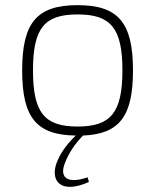

<svg xmlns="http://www.w3.org/2000/svg" viewBox="-20 -514 602 745"><path d="M302 12C444 6 496 -63 496 -241C496 -426 439 -494 281 -494C123 -494 66 -426 66 -241C66 -58 121 10 274 12C231 53 210 90 199 120C175 188 216 241 325 192L320 174C248 199 209 180 231 121C247 78 272 43 302 12ZM108 -241C108 -406 153 -458 281 -458C409 -458 455 -406 455 -241C455 -76 409 -23 281 -23C153 -23 108 -76 108 -241Z"/></svg>

Font: Exo 2 Extra Light
Style: Regular
Weight: 250
Designer: Natanael Gama
Version: Version 1.001;PS 001.001;hotconv 1.0.88;makeotf.lib2.5.64775